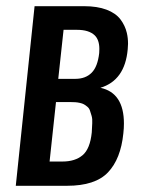

<svg xmlns="http://www.w3.org/2000/svg" viewBox="-20 -598 453 618"><path d="M30.8 0 91.3 -578.1H250.5Q293 -578.1 322.8 -566.9Q352.5 -555.7 367.7 -535.6Q382.8 -515.6 388.2 -492.2Q392.1 -476.1 392.1 -457Q392.1 -448.7 391.1 -439.5Q382.3 -339.4 303.2 -315.4Q378.9 -299.3 378.9 -200.2Q378.9 -185.1 377 -168.5Q368.7 -86.4 327.6 -43.2Q286.6 0 195.8 0ZM139.6 -78.1H181.2Q221.7 -78.1 245.8 -98.4Q270 -118.7 275.4 -171.9Q275.9 -188.5 276.9 -201.7Q277.8 -214.8 274.9 -224.9Q272 -234.9 269.5 -242.2Q267.1 -249.5 261.2 -254.4Q255.4 -259.3 250.2 -262.2Q245.1 -265.1 237.1 -266.8Q229 -268.6 222.2 -269Q215.3 -269.5 205.6 -269.5H160.2ZM167.5 -344.2H222.2Q255.4 -344.2 274.9 -363.8Q294.4 -383.3 299.3 -427.2Q299.8 -434.1 299.8 -440.4Q299.8 -469.7 284.7 -484.4Q266.1 -502 228 -502H184.6Z"/></svg>

Font: Oswald
Style: Regular
Weight: 400
Designer: Vernon Adams
Foundry: Vernon Adams
Version: 3.0; ttfautohint (v0.94.23-7a4d-dirty) -l 8 -r 50 -G 200 -x 